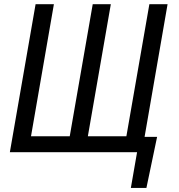

<svg xmlns="http://www.w3.org/2000/svg" viewBox="-20 -731 861 922"><path d="M238.8 -710.9 128.9 -76.7H314.9L425.3 -710.9H512.2L401.9 -76.7H586.9L697.3 -710.9H784.7L674.3 -73.7H734.4L683.1 171.4H608.4L638.2 0H27.3L150.9 -710.9Z"/></svg>

Font: MAUL Condensed Italic
Style: Condenced Regular Italic
Weight: 400
Italic angle: -12°
Designer: MAUL
Version: Version 1.0; 2020; ttfautohint (v1.8.3)